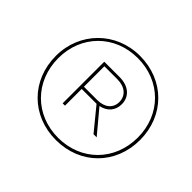

<svg xmlns="http://www.w3.org/2000/svg" viewBox="-160 -931 1161 1161"><g transform="rotate(45 421.0 -350.0)"><path d="M437 10C645 10 797 -142 797 -350C797 -558 645 -710 437 -710C233 -710 77 -554 77 -350C77 -142 229 10 437 10ZM437 -9C241 -9 97 -153 97 -351C97 -547 241 -691 437 -691C633 -691 777 -547 777 -351C777 -153 633 -9 437 -9ZM309 -176H329V-319H456L573 -176H600L478 -322C533 -333 566 -371 566 -425C566 -490 517 -532 440 -532H309ZM443 -338H329V-513H440C505 -513 546 -478 546 -424C546 -371 506 -338 443 -338Z"/></g></svg>

Font: Fixel Display 20240404 Thin
Style: Italic
Weight: 100
Italic angle: -10°
Designer: AlfaBravo + MacPaw
Foundry: Kyrylo Tkachov, Marchela Mozhyna, Serhii Makarenko, Maria Weinstein, Zakhar Kryvoshyya
Version: Version 1.211;Glyphs 3.2 (3225)